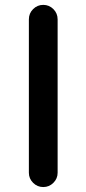

<svg xmlns="http://www.w3.org/2000/svg" viewBox="-20 -756 349 776"><path d="M96.7 -57.6V-677.7Q96.7 -702.1 113.8 -719.2Q130.9 -736.3 154.8 -736.3Q178.7 -736.3 195.8 -719.2Q212.9 -702.1 212.9 -677.7V-57.6Q212.9 -34.2 195.8 -17.1Q178.7 0 154.8 0Q130.9 0 113.8 -17.1Q96.7 -34.2 96.7 -57.6Z"/></svg>

Font: Gen Jyuu GothicX Medium
Style: Regular
Weight: 500
Designer: Ryoko NISHIZUKA (kana &amp; ideographs); Paul D. Hunt (Latin, Greek &amp; Cyrillic); Wenlong ZHANG (bopomofo); Sandoll C
Version: Version 1.058.20140828